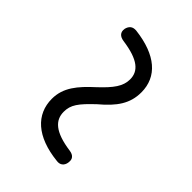

<svg xmlns="http://www.w3.org/2000/svg" viewBox="-15 -606 470 470"><g transform="rotate(-45 220.5 -371.0)"><path d="M236 -386C205 -420 178 -443 139 -443C85 -443 48 -403 40 -327C38 -314 45 -306 57 -304H58C70 -302 78 -308 80 -322C88 -380 108 -400 137 -400C161 -400 176 -389 208 -355C239 -318 266 -299 305 -299C359 -299 394 -339 403 -415C404 -428 398 -435 386 -438H385C373 -440 365 -433 363 -419C355 -361 336 -341 308 -341C284 -341 265 -355 236 -386Z"/></g></svg>

Font: 寒蝉锦书宋 CompactLight
Style: Bold
Weight: 400
Width: 4
Designer: 寒蝉锦书宋{Warren} 思源宋体{Ryoko NISHIZUKA 西塚涼子 (kana & ideographs); Frank Grießhammer (Latin, Greek & Cyrillic); Wenlong ZHANG 
Foundry: Adobe & ChillType
Version: Version 2.000;Glyphs 3.1.1 (3135)